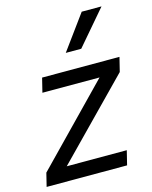

<svg xmlns="http://www.w3.org/2000/svg" viewBox="-121 -825 714 899"><g transform="rotate(-15 235.5 -375.0)"><path d="M363 -750H459L316 -583H241ZM104 -500H479L462 -431L108 -69H399L382 0H-8L8 -65L364 -431H87Z"/></g></svg>

Font: CBA Beacon Sans
Style: Italic
Weight: 400
Italic angle: -13°
Designer: Wei Huang
Foundry: Wei Huang
Version: Version 1.002